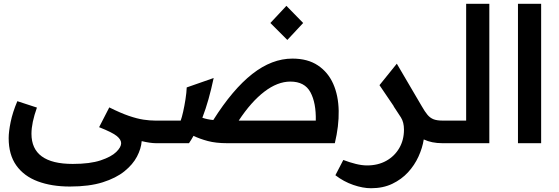

<svg xmlns="http://www.w3.org/2000/svg" viewBox="-20 -760 2969 1019"><path d="M351 230Q254 230 180.5 202.5Q107 175 66.5 118Q26 61 26 -27Q26 -61 36.5 -112.5Q47 -164 72 -223L176 -189Q147 -108 147 -50Q147 110 366 110Q458 110 514.5 91Q571 72 597 46.5Q623 21 623 0Q623 -19 600 -38Q577 -57 506 -85L560 -190Q620 -160 664 -145Q708 -130 741.5 -125Q775 -120 803 -120H811V0H808Q778 0 732 -11Q729 29 707 71Q685 113 640.5 149Q596 185 525 207.5Q454 230 351 230Z M811 -120H939Q945 -136 952 -167Q959 -198 964.5 -233.5Q970 -269 971 -296L1114 -346Q1101 -285 1086.5 -233.5Q1072 -182 1054 -135Q1080 -126 1112 -123Q1215 -286 1319 -367.5Q1423 -449 1532 -449Q1613 -449 1667 -413Q1721 -377 1748.5 -315Q1776 -253 1777.5 -172Q1779 -91 1757 0H1186Q1126 0 1083 -11.5Q1040 -23 1007 -39Q996 -19 983 0H811Q781 0 781 -61Q781 -120 811 -120ZM1521 -327Q1453 -327 1383 -273.5Q1313 -220 1247 -120H1656Q1658 -214 1627.5 -270.5Q1597 -327 1521 -327ZM1505 -548 1415 -638 1500 -729 1589 -638Z M1949 239Q1906 239 1855 221.5Q1804 204 1760 170L1802 89Q1836 102 1868.5 110Q1901 118 1928 118Q1986 118 2030 93.5Q2074 69 2099 26Q2124 -17 2124 -72Q2124 -111 2108 -136.5Q2092 -162 2069 -196H2070L1994 -308L2086 -422L2218 -197Q2235 -167 2249 -150.5Q2263 -134 2281 -127Q2299 -120 2328 -120H2338V0H2328Q2271 0 2229 -20Q2222 25 2201 71Q2180 117 2145.5 154.5Q2111 192 2062 215.5Q2013 239 1949 239Z M2338 -120H2454V-740H2577V0H2338Q2308 0 2308 -61Q2308 -120 2338 -120Z M2729 -740H2852V0H2729Z"/></svg>

Font: Readex Pro Medium
Style: Regular
Weight: 500
Designer: Bonnie Shaver-Troup, Thomas Jockin
Foundry: Lexend
Version: Version 1.204; ttfautohint (v1.8.4.7-5d5b)